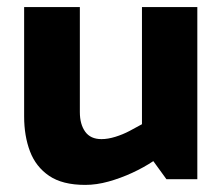

<svg xmlns="http://www.w3.org/2000/svg" viewBox="-20 -504 629 541"><path d="M380 -484V-154Q364 -145 345 -135Q326 -125 305 -118.5Q284 -112 266 -112Q235 -112 220 -133Q205 -154 205 -188V-484H48V-176Q48 -121 64.5 -77.5Q81 -34 118.5 -8.5Q156 17 220 17Q252 17 286 7.5Q320 -2 352.5 -17Q385 -32 412 -50L449 1H536V-484Z"/></svg>

Font: Catamaran ExtraBold
Style: Regular
Weight: 800
Designer: Pria Ravichandran
Version: Version 2.000